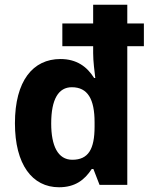

<svg xmlns="http://www.w3.org/2000/svg" viewBox="-20 -780 632 810"><path d="M229 10C297 10 337 -21 367 -67H374L400 0H517V-585H587V-681H517V-760H373V-681H243V-585H373V-556C373 -520 379 -477 382 -451H377C347 -499 303 -531 235 -531C119 -531 43 -439 43 -260C43 -86 116 10 229 10ZM285 -106C224 -106 196 -165 196 -259C196 -362 227 -412 283 -412C350 -412 379 -362 379 -264V-246C379 -151 353 -106 285 -106Z"/></svg>

Font: Noto Sans Myanmar UI SemiCondensed
Style: Bold
Weight: 700
Width: 4
Designer: Monotype Design Team
Foundry: Monotype Imaging Inc.
Version: Version 2.103